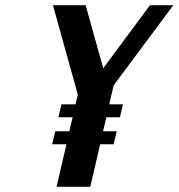

<svg xmlns="http://www.w3.org/2000/svg" viewBox="-20 -720 688 740"><path d="M378 -457 310 -700H184L280 -355L271 -318H217L205 -268H260L247 -214H193L181 -164H236L198 0H328L366 -164H418L430 -214H377L390 -268H442L454 -318H401L418 -391L648 -700H558Z"/></svg>

Font: Pfennig
Style: BoldItalic
Weight: 700
Italic angle: -13°
Version: Version 20100423